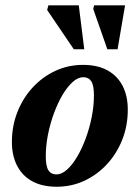

<svg xmlns="http://www.w3.org/2000/svg" viewBox="-20 -690 526 723"><path d="M292.7 -445.7Q347.6 -445.7 385.1 -424.9Q422.6 -404.1 441.9 -366.2Q461.2 -328.4 461.2 -277Q461.2 -216.6 440.4 -164Q419.5 -111.4 382.7 -71.5Q345.8 -31.7 297.4 -9.2Q249 13.2 193.4 13.2Q138.6 13.2 101.1 -7.6Q63.5 -28.4 44.2 -66.3Q24.8 -104.3 24.8 -155.4Q24.8 -215.9 45.7 -268.5Q66.5 -321.1 103.3 -360.9Q140.2 -400.8 188.6 -423.2Q237 -445.7 292.7 -445.7ZM192.8 -33.2Q212.1 -33.2 232.1 -51Q252.1 -68.8 270.3 -99.4Q288.4 -129.9 302.7 -168.6Q317 -207.2 325.3 -249Q333.7 -290.8 333.7 -330.7Q333.7 -368.8 323.6 -384.1Q313.6 -399.3 293.3 -399.3Q273.9 -399.3 253.9 -381.4Q233.9 -363.6 215.7 -333.1Q197.6 -302.5 183.3 -263.9Q169 -225.3 160.7 -183.5Q152.4 -141.7 152.4 -101.7Q152.4 -63.8 162.4 -48.5Q172.4 -33.2 192.8 -33.2ZM297.3 -504.5H257.9L157.6 -652.4L162.2 -670H276.6ZM422.7 -504.5H384.2L331.1 -656.3L334.4 -670H451Z"/></svg>

Font: Newsreader Text
Style: Italic
Weight: 400
Italic angle: -17°
Designer: Hugues Gentile
Foundry: Production Type
Version: Version 1.001